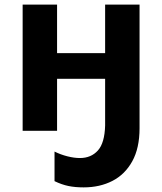

<svg xmlns="http://www.w3.org/2000/svg" viewBox="-20 -566 702 831"><path d="M584 -546V-11Q584 75 552.5 132Q521 189 466.5 217Q412 245 342 245Q305 245 276 239Q247 233 216 218V90Q242 103 271.5 110.5Q301 118 326 118Q374 118 403.5 85.5Q433 53 435 -23V-225H227V0H78V-546H227V-336H435V-546Z"/></svg>

Font: Noto IKEA Arabic
Style: Bold
Weight: 700
Designer: Monotype Design Team
Foundry: Monotype Imaging Inc.
Version: Version 1.200